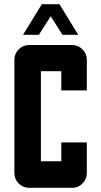

<svg xmlns="http://www.w3.org/2000/svg" viewBox="-20 -899 484 919"><path d="M180.2 -878.9H264.6L354.5 -732.4H278.8L222.7 -821.3L166 -732.4H90.3ZM48.8 -70.8V-612.8Q48.8 -642.1 69.6 -662.8Q90.3 -683.6 119.6 -683.6H324.7Q354 -683.6 374.8 -662.8Q395.5 -642.1 395.5 -612.8V-466.3H273.4V-558.1H175.8V-127H273.4V-217.3H395.5V-70.8Q395.5 -42 375 -21Q354.5 0 325.7 0H119.6Q90.3 0 69.6 -20.8Q48.8 -41.5 48.8 -70.8Z"/></svg>

Font: California Gothic
Style: Regular
Weight: 400
Version: Version 2.2;